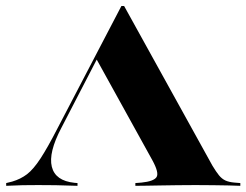

<svg xmlns="http://www.w3.org/2000/svg" viewBox="-41 -601 797 621"><path d="M360.5 -581.5 646 -65.3Q658.1 -45.2 667.3 -33.9Q676.6 -22.6 687.9 -17.3Q699.2 -12.1 716.9 -10.5L736.3 -8.9V0Q721 -0.8 698.8 -1.2Q676.6 -1.6 649.2 -2Q621.8 -2.4 591.9 -2.4H590.3Q560.5 -2.4 532.3 -2Q504 -1.6 478.6 -1.2Q453.2 -0.8 432.3 -0.4Q411.3 0 396.8 0V-8.9L416.9 -10.5Q456.5 -14.5 465.3 -28.2Q474.2 -41.9 451.6 -83.1L270.2 -411.3L286.3 -436.3L157.3 -187.1Q115.3 -107.3 126.6 -61.7Q137.9 -16.1 200 -9.7L209.7 -8.9V0Q166.1 -1.6 139.1 -2Q112.1 -2.4 82.3 -2.4Q54 -2.4 31.9 -2Q9.7 -1.6 -21 0V-8.9L-1.6 -13.7Q25.8 -21.8 46.4 -37.5Q66.9 -53.2 89.9 -88.3Q112.9 -123.4 145.2 -186.3L351.6 -581.5Z"/></svg>

Font: Playfair 144pt SemiExpanded Black
Style: Regular
Weight: 900
Width: 6
Designer: Claus Eggers Sørensen
Foundry: Claus Eggers Sørensen
Version: Version 2.203